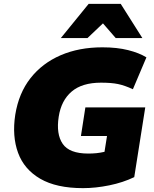

<svg xmlns="http://www.w3.org/2000/svg" viewBox="-20 -962 796 994"><path d="M410 12Q272 12 188.5 -36.5Q105 -85 73.5 -171Q42 -257 59 -368Q77 -480 138 -557.5Q199 -635 294 -676Q389 -717 510 -717Q586 -717 643.5 -702.5Q701 -688 738 -665L668 -500Q625 -520 590.5 -527Q556 -534 503 -534Q405 -534 351 -488Q297 -442 284 -358Q270 -268 304.5 -217.5Q339 -167 437 -167Q459 -167 479 -169Q499 -171 521 -176L534 -258H399L422 -406H732L675 -45Q617 -17 546 -2.5Q475 12 410 12ZM295 -765 439 -942H605L717 -765H579L513 -841L433 -765Z"/></svg>

Font: Mulish ExtraBlack
Style: Italic
Weight: 1000
Italic angle: -9°
Designer: Vernon Adams
Foundry: Vernon Adams
Version: Version 3.603; ttfautohint (v1.8.3)